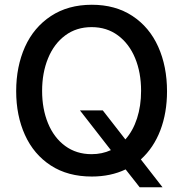

<svg xmlns="http://www.w3.org/2000/svg" viewBox="-20 -735 769 807"><path d="M85 -538Q122 -620 194 -667.5Q266 -715 366 -715Q465 -715 536.5 -668Q608 -621 645 -538.5Q682 -456 682 -351Q682 -261 654 -187.5Q626 -114 572 -65L663 52H567L508 -23Q445 7 366 7Q265 7 193.5 -39.5Q122 -86 85 -167.5Q48 -249 48 -352Q48 -455 85 -538ZM157 -353Q157 -277 182 -216.5Q207 -156 254 -121.5Q301 -87 365 -87Q409 -87 446 -104L316 -271H412L507 -149Q539 -185 556 -237.5Q573 -290 573 -353Q573 -430 548 -490.5Q523 -551 476 -586Q429 -621 365 -621Q301 -621 254 -586Q207 -551 182 -490Q157 -429 157 -353Z"/></svg>

Font: Lopes Sans Medium
Style: Regular
Weight: 500
Designer: Gabriel Lam, Diego Maldonado
Foundry: TypeRant, Foresti Design
Version: Version 4.000